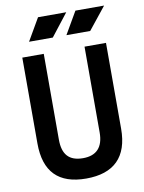

<svg xmlns="http://www.w3.org/2000/svg" viewBox="-97 -961 780 1037"><g transform="rotate(-10 293.0 -442.5)"><path d="M291 9.8C442.9 9.8 522.5 -67.4 522.5 -222.7V-693.4H404.8V-222.7C404.8 -142.1 366.7 -101.6 293 -101.6C215.8 -101.6 181.2 -142.1 181.2 -222.7V-693.4H63.5V-222.7C63.5 -67.4 139.2 9.8 291 9.8ZM319.3 -771.5H449.7L547.4 -893.6H390.1ZM114.3 -771.5H244.6L339.8 -893.6H185.1Z"/></g></svg>

Font: Cascadia Mono SemiBold
Style: Regular
Weight: 600
Monospace: yes
Designer: Aaron Bell
Foundry: Saja Typeworks
Version: Version 2404.023